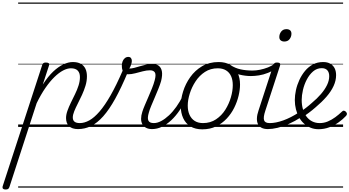

<svg xmlns="http://www.w3.org/2000/svg" viewBox="-145 -1015 2794 1535"><path d="M-101 500Q-115 500 -121 493.5Q-127 487 -124 475L192 -494Q196 -506 202 -510.5Q208 -515 221 -515Q238 -515 244.5 -509.5Q251 -504 247 -492L197 -339Q239 -404 280.5 -443Q322 -482 362 -500.5Q402 -519 437 -519Q475 -519 500 -505.5Q525 -492 537.5 -466.5Q550 -441 550 -405Q550 -367 538.5 -329.5Q527 -292 510.5 -256Q494 -220 477 -187Q460 -154 448.5 -125.5Q437 -97 437 -76Q437 -53 451 -42Q465 -31 493 -31Q502 -31 506 -23.5Q510 -16 508 -7Q506 2 499 9.5Q492 17 479 17Q431 17 407 -6.5Q383 -30 383 -71Q383 -98 394 -129Q405 -160 421.5 -194Q438 -228 455 -262.5Q472 -297 483 -331.5Q494 -366 494 -399Q494 -432 476.5 -450.5Q459 -469 422 -469Q393 -469 359.5 -451.5Q326 -434 290 -399Q254 -364 218 -312Q182 -260 148 -190L-70 481Q-74 491 -80 495.5Q-86 500 -101 500ZM0 475H635V485H0ZM0 -20H635V0H0ZM0 -505H635V-500H0ZM0 -995H635V-985H0Z M478 17Q466 17 462 9.5Q458 2 461 -7Q464 -16 472 -23.5Q480 -31 493 -31Q530 -31 569 -52.5Q608 -74 650.5 -123Q693 -172 739 -252.5Q785 -333 836 -451Q838 -456 846 -458Q854 -460 862.5 -458Q871 -456 875.5 -450.5Q880 -445 876 -436Q824 -312 776 -225.5Q728 -139 680.5 -85.5Q633 -32 583.5 -7.5Q534 17 478 17ZM635 475H660V485H635ZM635 -20H660V0H635ZM635 -505H660V-500H635ZM635 -995H660V-985H635Z M1071 17Q1043 17 1023.5 7Q1004 -3 993.5 -21.5Q983 -40 983 -65.5Q983 -91 993 -122Q1000 -144 1013 -174.5Q1026 -205 1041 -239.5Q1056 -274 1070 -308.5Q1084 -343 1092 -374Q1104 -419 1093 -436Q1082 -453 1054 -453Q1028 -453 997 -445Q966 -437 935.5 -429Q905 -421 878 -421Q863 -421 851.5 -429Q840 -437 834.5 -452.5Q829 -468 829 -490Q829 -508 835 -524Q841 -540 853 -550Q865 -560 881 -560Q895 -560 902 -551Q909 -542 909 -528Q909 -517 904 -500.5Q899 -484 889 -467Q907 -467 928.5 -472.5Q950 -478 974.5 -485.5Q999 -493 1024 -498.5Q1049 -504 1072 -504Q1103 -504 1123 -490Q1143 -476 1149 -446Q1155 -416 1143 -367Q1135 -339 1121 -304.5Q1107 -270 1092 -235Q1077 -200 1064 -169Q1051 -138 1045 -115Q1032 -72 1041 -51.5Q1050 -31 1085 -31Q1095 -31 1099 -23.5Q1103 -16 1101 -7Q1099 2 1091.5 9.5Q1084 17 1071 17ZM660 475H1228V485H660ZM660 -20H1228V0H660ZM660 -505H1228V-500H660ZM660 -995H1228V-985H660Z M1070 17Q1059 17 1054.5 9.5Q1050 2 1051.5 -7Q1053 -16 1061.5 -23.5Q1070 -31 1085 -31Q1113 -31 1144 -47.5Q1175 -64 1206 -93Q1237 -122 1265 -161.5Q1293 -201 1316 -247Q1321 -257 1330 -256.5Q1339 -256 1345.5 -249.5Q1352 -243 1347 -233Q1322 -179 1291 -133Q1260 -87 1224 -53.5Q1188 -20 1149.5 -1.5Q1111 17 1070 17ZM1227 475V485ZM1227 -20V0ZM1227 -505V-500ZM1227 -995V-985Z M1472 19Q1416 19 1377.5 -4.5Q1339 -28 1319.5 -70.5Q1300 -113 1300 -168Q1300 -223 1319 -284Q1338 -345 1376 -398.5Q1414 -452 1470.5 -485.5Q1527 -519 1603 -519Q1658 -519 1696 -496.5Q1734 -474 1754 -433.5Q1774 -393 1774 -339Q1774 -298 1762.5 -249.5Q1751 -201 1727.5 -153.5Q1704 -106 1667.5 -67Q1631 -28 1582.5 -4.5Q1534 19 1472 19ZM1478 -31Q1537 -31 1582 -61Q1627 -91 1656.5 -138Q1686 -185 1701 -237Q1716 -289 1716 -334Q1716 -376 1702.5 -406Q1689 -436 1662 -452.5Q1635 -469 1596 -469Q1538 -469 1493.5 -440Q1449 -411 1418.5 -364.5Q1388 -318 1372 -266.5Q1356 -215 1356 -171Q1356 -128 1370.5 -96.5Q1385 -65 1412 -48Q1439 -31 1478 -31ZM1228 475H1829V485H1228ZM1228 -20H1829V0H1228ZM1228 -505H1829V-500H1228ZM1228 -995H1829V-985H1228Z M1861 -407Q1816 -407 1770 -418.5Q1724 -430 1679 -459Q1672 -464 1671.5 -471Q1671 -478 1675 -485Q1679 -492 1686 -495Q1693 -498 1699 -494Q1735 -470 1778.5 -460.5Q1822 -451 1874 -451Q1902 -451 1934 -457.5Q1966 -464 1997 -476Q2028 -488 2049 -505Q2057 -511 2063.5 -509Q2070 -507 2073 -500Q2076 -493 2075 -485Q2074 -477 2067 -472Q2034 -447 1997.5 -432.5Q1961 -418 1926 -412.5Q1891 -407 1861 -407ZM1830 475V485ZM1830 -20V0ZM1830 -505V-500ZM1830 -995V-985Z M1997 17Q1967 17 1947 7Q1927 -3 1917.5 -22.5Q1908 -42 1909 -69.5Q1910 -97 1922 -132L2040 -494Q2044 -506 2050 -510.5Q2056 -515 2070 -515Q2086 -515 2092 -509Q2098 -503 2094 -491L1976 -129Q1959 -78 1966 -54.5Q1973 -31 2011 -31Q2022 -31 2026 -23.5Q2030 -16 2028.5 -7Q2027 2 2019 9.5Q2011 17 1997 17ZM2128 -683Q2111 -683 2099.5 -692Q2088 -701 2088 -719Q2088 -743 2103 -762.5Q2118 -782 2145 -782Q2163 -782 2174 -773Q2185 -764 2185 -745Q2185 -722 2170.5 -702.5Q2156 -683 2128 -683ZM1829 475H2154V485H1829ZM1829 -20H2154V0H1829ZM1829 -505H2154V-500H1829ZM1829 -995H2154V-985H1829Z M1996 17Q1984 17 1980 9.5Q1976 2 1979 -7Q1982 -16 1990.5 -23.5Q1999 -31 2012 -31Q2060 -31 2120 -52.5Q2180 -74 2246 -117Q2253 -122 2259.5 -119Q2266 -116 2270 -108Q2274 -100 2273 -92Q2272 -84 2264 -79Q2213 -46 2164.5 -24.5Q2116 -3 2073.5 7Q2031 17 1996 17ZM2154 475V485ZM2154 -20V0ZM2154 -505V-500ZM2154 -995V-985Z M2248 -116Q2275 -133 2300.5 -152.5Q2326 -172 2348 -192Q2390 -227 2421 -263Q2452 -299 2469.5 -335Q2487 -371 2487 -406Q2487 -436 2472 -453Q2457 -470 2427 -470Q2388 -470 2358 -444Q2328 -418 2307.5 -378.5Q2287 -339 2277 -295.5Q2267 -252 2267 -216Q2267 -175 2277 -141.5Q2287 -108 2305.5 -83Q2324 -58 2351 -44.5Q2378 -31 2411 -31Q2445 -31 2476 -44Q2507 -57 2535.5 -78Q2564 -99 2588 -122Q2596 -131 2604.5 -130Q2613 -129 2620 -122Q2627 -115 2628.5 -107Q2630 -99 2622 -89Q2597 -62 2563 -37.5Q2529 -13 2488 2.5Q2447 18 2402 18Q2367 18 2338 6Q2309 -6 2285.5 -27Q2262 -48 2246 -77Q2230 -106 2221 -141Q2212 -176 2212 -215Q2212 -253 2221 -294.5Q2230 -336 2248.5 -376Q2267 -416 2294 -448.5Q2321 -481 2357 -500Q2393 -519 2439 -519Q2473 -519 2496 -505.5Q2519 -492 2530.5 -469Q2542 -446 2542 -414Q2542 -371 2522 -327.5Q2502 -284 2465 -241.5Q2428 -199 2378 -157Q2353 -135 2325 -114Q2297 -93 2268 -75ZM2154 475H2598V485H2154ZM2154 -20H2598V0H2154ZM2154 -505H2598V-500H2154ZM2154 -995H2598V-985H2154Z"/></svg>

Font: Playwrite SK Guides
Style: Regular
Weight: 400
Designer: Veronika Burian, José Scaglione
Foundry: TypeTogether
Version: Version 1.003